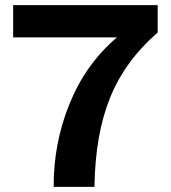

<svg xmlns="http://www.w3.org/2000/svg" viewBox="-20 -724 664 744"><path d="M31 -704H591V-598Q465 -489 407 -346.5Q349 -204 346 0H188Q187 -168 249.5 -322Q312 -476 433 -579H31Z"/></svg>

Font: CBA Beacon Sans Extra Bold
Style: Regular
Weight: 800
Designer: Wei Huang
Foundry: Wei Huang
Version: Version 1.002